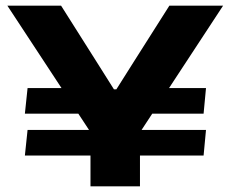

<svg xmlns="http://www.w3.org/2000/svg" viewBox="-20 -659 816 679"><path d="M429.5 -257 458 -347.5H708.5L700 -257ZM77.5 -199.5H708.5L700 -109H68ZM324.5 -347.5 353.5 -257H68L77.5 -347.5ZM315.5 -168 6 -639H196L322.5 -439L383 -343H391.5L451.5 -438L579 -639H769L460 -168ZM300 0V-316.5H475V0Z"/></svg>

Font: Anek Latin Expanded
Style: Bold
Weight: 700
Width: 7
Designer: Yesha Goshar
Foundry: Ek Type
Version: Version 1.003